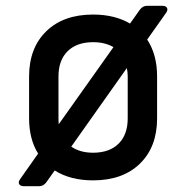

<svg xmlns="http://www.w3.org/2000/svg" viewBox="-20 -610 640 660"><path d="M62 30Q50 30 46 23Q42 16 49 6L111 -82Q80 -132 80 -203V-347Q80 -445 139 -502.5Q198 -560 300 -560Q374 -560 427 -529L461 -577Q471 -590 485 -590H538Q550 -590 554 -583Q558 -576 551 -566L486 -474Q520 -422 520 -348V-203Q520 -105 461 -47.5Q402 10 300 10Q222 10 168 -24L139 17Q129 30 115 30ZM181 -203Q181 -192 182 -183L370 -448Q341 -465 300 -465Q244 -465 212.5 -434Q181 -403 181 -347ZM300 -85Q356 -85 387.5 -116Q419 -147 419 -203V-347Q419 -362 416 -376L225 -106Q255 -85 300 -85Z"/></svg>

Font: Pitagon Sans Mono SemiBold
Style: Regular
Weight: 600
Monospace: yes
Designer: Travis Tran
Foundry: Pitagon
Version: Version 1.001; ttfautohint (v1.8.4.7-5d5b);gftools[0.9.26]